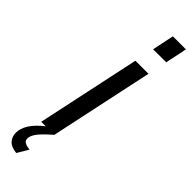

<svg xmlns="http://www.w3.org/2000/svg" viewBox="-354 -727 913 913"><g transform="rotate(45 102.0 -270.5)"><path d="M160.2 -730H248L225.1 -620.1H137.2ZM4.9 0 116.2 -522H204.1L92.8 0Q50.3 36.6 32.2 60.1Q14.2 83.5 14.2 103Q14.2 117.2 25.4 123.8Q36.6 130.4 59.1 132.8L25.9 189Q-11.7 185.1 -27.8 166.5Q-43.9 147.9 -43.9 123Q-43.9 61.5 35.2 0Z"/></g></svg>

Font: Rawline Medium
Style: Italic
Weight: 500
Italic angle: -12°
Designer: Matt McInerney, Pablo Impallari, Rodrigo Fuenzalida
Foundry: Matt McInerney, Pablo Impallari, Rodrigo Fuenzalida
Version: Version 4.020;PS 004.020;hotconv 1.0.88;makeotf.lib2.5.64775